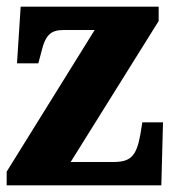

<svg xmlns="http://www.w3.org/2000/svg" viewBox="-20 -556 518 576"><path d="M0 0H464L469 -189H407L401 -152C389 -85 370 -70 319 -70H192L456 -493V-536H42L31 -366H95L104 -400C117 -455 135 -466 173 -466H264L0 -41Z"/></svg>

Font: Noto Serif Tamil Condensed Black
Style: Regular
Weight: 900
Width: 3
Designer: Indian Type Foundry, Tom Grace, and the Monotype Design Team
Foundry: Monotype Imaging Inc.
Version: Version 2.004